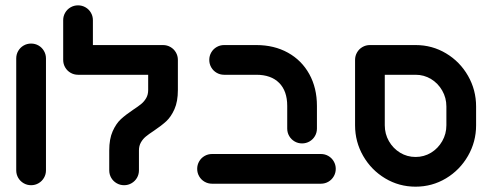

<svg xmlns="http://www.w3.org/2000/svg" viewBox="-20 -687 1841 718"><path d="M40.7 -50V-468.5Q40.7 -483.7 48.1 -496.5Q55.6 -509.3 68.3 -516.7Q81.1 -524.1 96.3 -524.1Q111.5 -524.1 124.3 -516.7Q137 -509.3 144.4 -496.5Q151.9 -483.7 151.9 -468.5V-50Q151.9 -34.8 144.4 -22Q137 -9.3 124.3 -1.9Q111.5 5.6 96.3 5.6Q81.1 5.6 68.3 -1.9Q55.6 -9.3 48.1 -22Q40.7 -34.8 40.7 -50Z M388.5 -50V-124.4Q388.5 -167.4 401.3 -196.1Q414.1 -224.8 432 -241.3Q450 -257.8 478.1 -276.7Q497.8 -289.6 508.7 -298.7Q519.6 -307.8 526.9 -320.6Q534.1 -333.3 534.1 -350.4V-463H645.2V-350.4Q645.2 -307.4 632.4 -278.7Q619.6 -250 601.7 -233.5Q583.7 -217 555.6 -198.1Q535.9 -185.2 525 -176.1Q514.1 -167 506.9 -154.3Q499.6 -141.5 499.6 -124.4V-50Q499.6 -34.8 492.2 -22Q484.8 -9.3 472 -1.9Q459.3 5.6 444.1 5.6Q428.9 5.6 416.1 -1.9Q403.3 -9.3 395.9 -22Q388.5 -34.8 388.5 -50ZM271.9 -667Q287 -667 299.8 -659.6Q312.6 -652.2 320 -639.4Q327.4 -626.7 327.4 -611.5V-463H216.3V-611.5Q216.3 -626.7 223.7 -639.4Q231.1 -652.2 243.9 -659.6Q256.7 -667 271.9 -667ZM216.3 -463Q216.3 -478.1 223.7 -490.9Q231.1 -503.7 243.9 -511.1Q256.7 -518.5 271.9 -518.5H589.6Q604.8 -518.5 617.6 -511.1Q630.4 -503.7 637.8 -490.9Q645.2 -478.1 645.2 -463Q645.2 -447.8 637.8 -435Q630.4 -422.2 617.6 -414.8Q604.8 -407.4 589.6 -407.4H271.9Q256.7 -407.4 243.9 -414.8Q231.1 -422.2 223.7 -435Q216.3 -447.8 216.3 -463Z M1054.1 -206.3V-291.1Q1054.1 -346.7 1023.9 -377Q993.7 -407.4 938.5 -407.4H818.1Q803 -407.4 790.2 -414.8Q777.4 -422.2 770 -435Q762.6 -447.8 762.6 -463Q762.6 -478.1 770 -490.9Q777.4 -503.7 790.2 -511.1Q803 -518.5 818.1 -518.5H938.5Q1005.2 -518.5 1056.7 -490Q1108.1 -461.5 1136.7 -409.8Q1165.2 -358.1 1165.2 -291.1V-206.3Q1165.2 -191.1 1157.8 -178.3Q1150.4 -165.6 1137.6 -158.1Q1124.8 -150.7 1109.6 -150.7Q1094.4 -150.7 1081.7 -158.1Q1068.9 -165.6 1061.5 -178.3Q1054.1 -191.1 1054.1 -206.3ZM717.4 -55.6Q717.4 -70.7 724.8 -83.5Q732.2 -96.3 745 -103.7Q757.8 -111.1 773 -111.1H1180Q1195.2 -111.1 1208 -103.7Q1220.7 -96.3 1228.1 -83.5Q1235.6 -70.7 1235.6 -55.6Q1235.6 -40.4 1228.1 -27.6Q1220.7 -14.8 1208 -7.4Q1195.2 0 1180 0H773Q757.8 0 745 -7.4Q732.2 -14.8 724.8 -27.6Q717.4 -40.4 717.4 -55.6Z M1307.8 -218.5V-463Q1307.8 -478.1 1315.2 -490.9Q1322.6 -503.7 1335.4 -511.1Q1348.1 -518.5 1363.3 -518.5H1534.4Q1596.3 -518.5 1648.1 -487.4Q1700 -456.3 1730.2 -403.5Q1760.4 -350.7 1760.4 -288.9V-218.5Q1760.4 -156.7 1730 -103.9Q1699.6 -51.1 1647.8 -20Q1595.9 11.1 1534.1 11.1Q1472.2 11.1 1420.4 -20Q1368.5 -51.1 1338.1 -103.9Q1307.8 -156.7 1307.8 -218.5ZM1534.1 -100Q1565.6 -100 1591.9 -115.9Q1618.1 -131.9 1633.7 -159.1Q1649.3 -186.3 1649.3 -218.5V-288.9Q1649.3 -321.1 1633.7 -348.3Q1618.1 -375.6 1591.9 -391.5Q1565.6 -407.4 1534.1 -407.4H1418.9V-218.5Q1418.9 -186.3 1434.4 -159.1Q1450 -131.9 1476.3 -115.9Q1502.6 -100 1534.1 -100Z"/></svg>

Font: 26F Galaxy Hebrew Black
Style: Regular
Weight: 900
Designer: C₂₉H₂₅N₃O₅
Version: Version 1.000